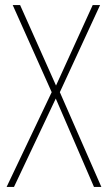

<svg xmlns="http://www.w3.org/2000/svg" viewBox="-20 -734 424 754"><path d="M378 0 215 -372 373 -714H344L200 -398L59 -714H30L183 -372L6 0H35L199 -347L349 0Z"/></svg>

Font: Noto Sans Condensed Thin
Style: Regular
Weight: 100
Width: 3
Designer: Monotype Design Team
Foundry: Monotype Imaging Inc.
Version: Version 2.013